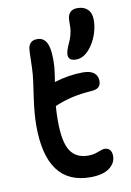

<svg xmlns="http://www.w3.org/2000/svg" viewBox="-93 -912 652 955"><g transform="rotate(-10 233.5 -435.0)"><path d="M316.9 -604Q277.8 -604 277.8 -634.8Q277.8 -653.8 294.9 -689.9Q304.7 -710 309.6 -730.2Q314.5 -750.5 315.2 -762.7Q315.9 -774.9 315.9 -797.9Q315.9 -855 366.2 -855Q399.4 -855 418.2 -836.4Q437 -817.9 437 -782.2Q437 -746.6 423.3 -708Q409.7 -669.4 383.8 -639.2Q352.5 -604 316.9 -604ZM285.2 -15.1Q64 -15.1 64 -314Q64 -375.5 76.7 -461.4Q89.4 -547.4 90.8 -566.9Q93.3 -599.6 94 -639.2Q94.7 -678.7 96.2 -692.9Q97.2 -712.4 108.4 -725.1Q119.6 -737.8 143.1 -737.8Q179.2 -737.8 193.6 -701.2Q208 -664.6 203.1 -585.9Q199.2 -548.3 192.9 -512.2Q267.1 -535.2 337.9 -535.2Q375 -535.2 393.6 -520.3Q412.1 -505.4 412.1 -479Q412.1 -439.9 367.2 -437Q307.1 -432.6 265.1 -422.9Q223.1 -413.1 176.8 -394Q173.8 -361.3 173.8 -318.8Q173.8 -212.4 202.9 -167.7Q231.9 -123 293.9 -123Q320.3 -123 343.8 -132.6Q367.2 -142.1 377.9 -142.1Q395 -142.1 404.5 -131.1Q414.1 -120.1 414.1 -100.1Q414.1 -63.5 381.1 -39.3Q348.1 -15.1 285.2 -15.1Z"/></g></svg>

Font: Shantell Sans Bouncy
Style: Regular
Weight: 500
Designer: Stephen Nixon, Anya Danilova, Shantell Martin
Foundry: Arrow Type
Version: Version 1.006;[9816181b4]